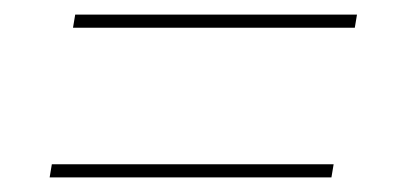

<svg xmlns="http://www.w3.org/2000/svg" viewBox="-20 -422 552 263"><path d="M469 -402 466 -384H80L83 -402ZM437 -197 434 -179H48L51 -197Z"/></svg>

Font: Georama ExtraExtended Thin
Style: Italic
Weight: 100
Width: 8
Italic angle: -9°
Designer: Jean-Baptiste Levee
Foundry: Production Type
Version: Version 1.000